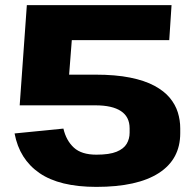

<svg xmlns="http://www.w3.org/2000/svg" viewBox="-20 -720 757 751"><path d="M357 11Q213 11 134.5 -43Q56 -97 37 -198L228 -217Q239 -170 269 -142.5Q299 -115 357 -115Q408 -115 436 -126.5Q464 -138 475.5 -157.5Q487 -177 487 -201V-218Q487 -263 453 -285.5Q419 -308 353 -308H57L198 -428H353Q432 -428 489 -416.5Q546 -405 584 -384.5Q622 -364 644 -337.5Q666 -311 675.5 -280.5Q685 -250 685 -218V-199Q685 -97 601 -43Q517 11 357 11ZM85 -700H651L642 -563H215L269 -668L244 -346L57 -308Z"/></svg>

Font: Pathway Extreme ExtraBold
Style: Regular
Weight: 800
Designer: Eduardo Rodriguez Tunni
Foundry: Eduardo Rodriguez Tunni
Version: Version 1.001;gftools[0.9.26]